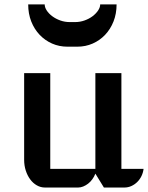

<svg xmlns="http://www.w3.org/2000/svg" viewBox="-20 -838 662 858"><path d="M87.9 -511.2H204.6V-83.5H406.2V-511.2H522.5V-83.5H621.6Q619.6 -66.4 612.1 -51Q604.5 -35.6 593 -24.4Q581.5 -13.2 566.9 -6.6Q552.2 0 536.1 0H444.3L406.2 -62Q400.9 -48.3 392.6 -36.9Q384.3 -25.4 373.8 -17.3Q363.3 -9.3 351.8 -4.6Q340.3 0 329.6 0H180.7Q161.6 0 144.5 -9.8Q127.4 -19.5 115 -36.4Q102.5 -53.2 95.2 -75.7Q87.9 -98.1 87.9 -124ZM281.2 -629.4Q244.6 -629.4 212.9 -643.3Q181.2 -657.2 157.2 -682.4Q133.3 -707.5 119.6 -742.2Q106 -776.9 106 -818.4H179.7Q179.7 -805.2 188.7 -791.3Q197.8 -777.3 213.4 -765.6Q229 -753.9 249.3 -746.6Q269.5 -739.3 292.5 -739.3H314.9Q337.4 -739.3 357.9 -746.6Q378.4 -753.9 393.8 -765.6Q409.2 -777.3 418.5 -791.3Q427.7 -805.2 427.7 -818.4H501Q501 -776.9 487.3 -742.2Q473.6 -707.5 449.7 -682.4Q425.8 -657.2 394 -643.3Q362.3 -629.4 325.7 -629.4H281.2Z"/></svg>

Font: Atomic Age
Style: Regular
Weight: 400
Designer: James Grieshaber
Foundry: James Grieshaber
Version: Version 1.008; ttfautohint (v1.4.1) -l 6 -r 46 -G 0 -x 0 -H 